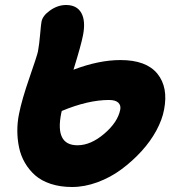

<svg xmlns="http://www.w3.org/2000/svg" viewBox="-20 -729 695 768"><path d="M268.1 19Q221.2 19 183.3 6.6Q145.5 -5.9 120.8 -27.6Q96.2 -49.3 79.6 -77.9Q63 -106.4 56.2 -139.6Q49.3 -172.9 49.3 -206.5Q49.3 -240.2 56.2 -273.9Q67.4 -330.6 97.4 -417Q127.4 -503.4 131.8 -522.9Q137.2 -552.7 140.6 -592.5Q144 -632.3 146 -642.1Q150.4 -666.5 180.9 -687.7Q211.4 -709 244.1 -709Q287.6 -709 305.4 -677Q323.2 -645 312 -587.9Q304.7 -549.3 273.9 -450.2Q376 -488.8 461.9 -488.8Q564.9 -488.8 609.4 -434.3Q653.8 -379.9 636.2 -290Q628.9 -250.5 605.5 -207Q582 -163.6 545.7 -123.8Q509.3 -84 465.8 -51.8Q422.4 -19.5 370.4 -0.2Q318.4 19 268.1 19ZM225.1 -276.9Q198.7 -147.9 290 -147.9Q342.8 -147.9 396.7 -193.8Q450.7 -239.7 460.9 -290Q464.4 -307.1 453.4 -318.1Q442.4 -329.1 416 -329.1Q332.5 -329.1 227.1 -285.2Q226.6 -283.7 226.1 -281Q225.6 -278.3 225.1 -276.9Z"/></svg>

Font: Shantell Sans Normal
Style: Italic
Weight: 800
Italic angle: -11.31°
Designer: Stephen Nixon, Anya Danilova, Shantell Martin
Foundry: Arrow Type
Version: Version 1.006;[559af2be0]